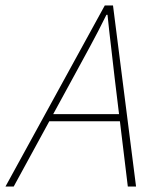

<svg xmlns="http://www.w3.org/2000/svg" viewBox="-62 -680 562 700"><path d="M-42 0 320 -660H350L434 0H404L356 -396Q350 -452 343 -509Q336 -566 330 -626H326Q296 -565 266 -510Q236 -455 204 -396L-12 0ZM104 -238 112 -264H392L386 -238Z"/></svg>

Font: Source Sans 3 VF
Style: Italic
Weight: 200
Italic angle: -11°
Designer: Paul D. Hunt
Foundry: Adobe Systems Incorporated
Version: Version 3.042;hotconv 1.0.118;makeotfexe 2.5.65603